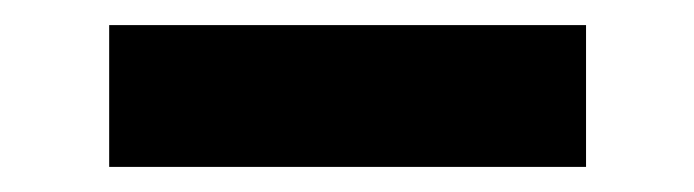

<svg xmlns="http://www.w3.org/2000/svg" viewBox="-20 -371 553 153"><path d="M67 -238V-351H447V-238Z"/></svg>

Font: Inclusive Sans SemiBold
Style: Regular
Weight: 600
Designer: Olivia King
Foundry: Olivia King
Version: Version 2.004